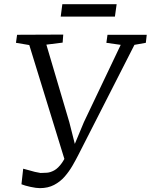

<svg xmlns="http://www.w3.org/2000/svg" viewBox="-20 -914 742 944"><path d="M176 11Q158.5 11 129.8 4.8Q101 -1.5 85.5 -8L94 -84.5Q108.5 -81 122.8 -76.8Q137 -72.5 151.2 -69Q165.5 -65.5 179.5 -63.5Q193.5 -63.5 210.8 -64.8Q228 -66 247 -76.5Q266 -87 285 -113.8Q304 -140.5 321 -191.5L303.5 -110L124 -692.5L58.5 -703.5L64 -743L291 -744L288 -704.5L208 -694.5L321 -312.5L357 -170.5L333.5 -172L392.5 -313.5L573.5 -693.5L503 -703.5L508.5 -743H701.5L697 -703.5L641 -693.5L364.5 -151Q352 -126.5 335.8 -98.5Q319.5 -70.5 297.8 -45.5Q276 -20.5 246 -4.8Q216 11 176 11ZM286.5 -893.5H553.5L545 -832.5H278.5Z"/></svg>

Font: Merriweather 20pt Light
Style: Italic
Weight: 300
Italic angle: -7.8°
Version: Version 2.101